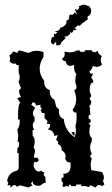

<svg xmlns="http://www.w3.org/2000/svg" viewBox="-20 -807 484 832"><path d="M394 5.9 371.6 -4.9Q367.7 3.4 361.8 3.4L351.6 -0.5H329.1L335 -7.3H308.6L311 -0.5H289.1Q286.1 -7.3 282.7 -7.3Q279.3 -7.3 275.9 4.4L271 -2.4L255.9 3.4L250 -1L252.9 -11.2Q252.9 -18.1 246.6 -21.5V-36.1Q255.9 -36.1 255.9 -43.5L253.9 -53.7Q286.1 -53.7 286.1 -89.4L285.2 -104L279.8 -103Q269 -103 262.7 -118.2L264.2 -128.9Q264.2 -147.5 246.6 -155.8L247.1 -160.2Q247.1 -177.2 230.5 -183.1L232.4 -189Q232.4 -195.3 222.7 -200.7L231 -221.7L215.3 -217.8Q212.4 -243.7 186 -246.1Q196.8 -252 196.8 -264.2L196.3 -269L182.1 -271.5L186 -280.3Q186 -283.7 179.2 -289.1Q172.4 -294.4 172.4 -299.8L173.8 -310.5Q173.8 -317.4 166.5 -317.4L162.1 -316.9L155.8 -329.6L162.1 -336.4Q154.8 -340.8 154.8 -347.7L155.8 -353L135.7 -350.1Q135.7 -362.8 121.6 -363.8L115.7 -353L132.8 -339.4Q122.6 -326.2 122.6 -315.4Q122.6 -306.2 129.9 -298.3V-281.7Q122.1 -275.4 122.1 -264.6Q122.1 -255.9 127.9 -243.7L121.1 -243.2L121.6 -218.8Q130.4 -210.4 130.4 -194.8Q130.4 -180.2 125.5 -168.5Q131.8 -160.6 131.8 -150.9L126.5 -128.9Q126.5 -123 133.8 -123L141.6 -124.5L148.4 -112.8L139.2 -103.5L132.8 -106Q125.5 -106 125.5 -84.5Q135.7 -63.5 147.9 -63.5Q153.3 -63.5 160.2 -67.9Q160.6 -60.5 173.8 -60.5Q169.4 -56.2 169.4 -51.3Q169.4 -45.9 176.3 -40.5L178.2 -15.1Q169.4 -15.1 162.1 -8.5Q154.8 -2 148.9 -2Q123 -2 123 -17.1L123.5 -21.5Q114.7 -16.1 114.7 -11.7Q114.7 -7.8 122.1 -4.4L103 5.4L65.4 -4.4Q58.6 1.5 54.7 1.5Q49.8 1.5 47.9 -4.4L39.1 -4.9L24.4 5.9L24.9 -4.9L12.2 -3.4L15.6 -14.2Q15.6 -19.5 10.7 -21.5Q15.6 -60.1 55.2 -67.9L61 -78.1V-143.1L55.2 -144V-164.1L61 -170.4L63 -183.6Q63 -193.8 56.2 -193.8L59.1 -217.8L55.2 -245.6Q65.4 -259.3 65.4 -281.2L64.9 -290L58.1 -289.1V-303.7Q58.1 -355.5 67.4 -361.8L54.7 -381.8L71.3 -386.7Q62.5 -400.4 62.5 -410.6Q62.5 -419.4 71.3 -424.8L60.1 -452.1Q65.4 -461.9 65.4 -472.7Q65.4 -481.9 61 -491.7V-525.4L56.6 -524.4Q50.8 -524.4 48.8 -531.7L41 -530.8Q29.3 -530.8 21 -542Q23.9 -546.9 23.9 -553.7L21 -567.4Q30.8 -572.8 37.1 -584L55.2 -577.6Q57.1 -588.4 65.9 -588.4L104.5 -577.6Q119.6 -586.9 138.2 -586.9Q152.8 -586.9 168.5 -581.1V-560.1Q151.9 -534.7 151.9 -508.8Q151.9 -481.9 171.9 -456.1L171.4 -450.2Q171.4 -425.3 196.3 -416L195.8 -408.7Q195.8 -386.2 216.3 -374L223.6 -344.2L236.3 -332L235.4 -321.8Q235.4 -300.3 256.8 -290Q260.3 -242.7 303.2 -212.4Q309.1 -225.6 309.1 -242.2L307.1 -262.7Q312 -276.9 312 -301.3L311 -319.8L307.1 -319.3Q297.4 -319.3 294.9 -332Q310.1 -351.6 310.1 -376.5Q310.1 -394.5 301.3 -416Q311.5 -419.4 311.5 -429.2Q311.5 -435.1 308.8 -441.9Q306.2 -448.7 306.2 -457Q306.2 -472.7 311 -485.4Q300.8 -497.6 300.8 -516.6L301.3 -525.4L284.7 -521.5Q268.1 -521.5 264.6 -542Q252.9 -542 248.5 -552.7Q260.3 -557.6 260.3 -573.2L259.3 -583L282.2 -580.1Q300.3 -580.1 313 -588.4H325.2Q325.7 -582 335 -582L349.6 -584L347.2 -589.4H378.9L377.9 -584L392.1 -580.1L403.8 -587.4Q405.3 -571.3 420.9 -564.5Q416.5 -555.7 416.5 -546.9Q416.5 -537.1 421.9 -527.3Q411.6 -517.1 398.9 -517.1L381.8 -521Q380.4 -507.8 367.7 -498Q369.6 -487.3 377.9 -487.3L383.8 -488.8L375.5 -470.7Q384.3 -459.5 384.3 -453.6Q384.3 -447.3 374.5 -446.3Q368.7 -432.1 368.7 -418.5Q368.7 -407.7 375.5 -391.1L368.2 -378.9L375.5 -367.7Q375.5 -352.1 365.7 -346.7L369.1 -342.8L371.6 -307.6L365.7 -309.1L363.8 -298.3Q363.8 -289.6 373 -289.1V-277.8L363.8 -271.5L371.6 -265.1Q367.2 -249 367.2 -236.8Q367.2 -217.8 377.9 -208.5V-195.8Q370.6 -183.1 370.6 -168.9Q370.6 -154.3 377.9 -139.2Q371.1 -135.3 371.1 -130.4Q371.1 -125.5 377.9 -120.1Q372.6 -104 372.6 -93.3L375.5 -69.8L421.9 -61.5Q430.2 -48.8 430.2 -37.6Q430.2 -30.3 426.3 -23.4L432.1 -6.8L421.9 -0.5Q415.5 -5.4 409.2 -5.4Q400.9 -5.4 394 5.9ZM301.3 -218.8Q297.4 -218.8 289.6 -233.4L302.7 -235.4L303.2 -225.6Q303.2 -218.8 301.3 -218.8ZM230.5 -610.4 223.6 -611.3V-627.4L211.9 -614.3Q200.7 -618.2 200.7 -627.9Q200.7 -636.2 205.6 -645.5L215.3 -647.9L213.4 -658.2Q213.4 -661.1 215.3 -661.1L220.2 -658.7L228.5 -667.5L215.8 -671.4Q228 -671.9 232.7 -674.6Q237.3 -677.2 238.8 -680.4Q240.2 -683.6 240.7 -686Q241.2 -688.5 245.6 -688.5L246.1 -688Q250.5 -688 259.3 -695.6Q268.1 -703.1 268.1 -710.4L267.1 -716.3L279.8 -724.6L279.3 -731Q279.3 -743.7 285.6 -743.7L291.5 -742.7Q298.3 -742.7 303.7 -753.9L314 -742.7L305.2 -766.1L310.5 -766.6L314.5 -763.2Q318.4 -763.2 323.7 -774.4L321.8 -780.3L339.8 -786.6Q351.6 -786.6 358.4 -782.2L362.8 -780.3L363.3 -782.2Q375 -773.9 375 -758.8Q375 -751 372.3 -746.8Q369.6 -742.7 366.7 -740.2Q363.8 -737.8 361.1 -735.8Q358.4 -733.9 358.4 -731L361.3 -724.1Q331.1 -702.6 325.7 -695.3L317.4 -697.3L301.8 -683.6L314 -681.6Q307.1 -675.8 300.3 -675.8L295.9 -676.3L296.4 -670.4L290 -663.6L281.7 -671.4L285.2 -661.6L272 -650.4Q258.3 -648.4 258.3 -646L265.6 -643.1L245.1 -622.6Q243.2 -610.4 230.5 -610.4Z"/></svg>

Font: Truetypewriter PolyglOTT
Style: Regular
Weight: 400
Designer: Sergey Beatoff a.k.a. Sam_T
Version: Version 3.76